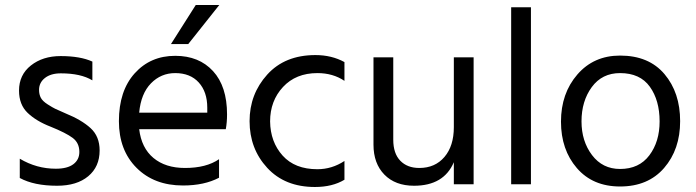

<svg xmlns="http://www.w3.org/2000/svg" viewBox="-20 -736 2780 767"><path d="M349 -490V-415Q303 -443 223 -443Q183 -443 159.5 -424.5Q136 -406 136 -377Q136 -359 143 -345.5Q150 -332 170.5 -319Q191 -306 200.5 -301.5Q210 -297 242 -283Q306 -257 342 -224Q378 -191 378 -135Q378 -70 332.5 -32Q287 6 208 6Q116 6 59 -25V-102Q126 -62 203 -62Q249 -62 273 -80Q297 -98 297 -129Q297 -165 270.5 -185Q244 -205 182 -230Q125 -252 90.5 -285Q56 -318 56 -374Q56 -437 103.5 -474.5Q151 -512 222 -512Q301 -512 349 -490Z M856 -716 732 -560H663L762 -716ZM808 -286V-306Q808 -369 774 -406.5Q740 -444 680 -444Q623 -444 583 -403Q543 -362 536 -286ZM855 -100V-26Q796 5 711 5Q596 5 525.5 -65.5Q455 -136 455 -252Q455 -373 518 -443Q581 -513 680 -513Q775 -513 831 -452Q887 -391 887 -279Q887 -247 882 -220H536Q545 -145 593 -105Q641 -65 719 -65Q804 -65 855 -100Z M1059 -251Q1060 -169 1109 -114.5Q1158 -60 1248 -60Q1306 -60 1356 -93V-18Q1308 11 1238 11Q1118 11 1047.5 -65.5Q977 -142 977 -252Q977 -360 1047.5 -438Q1118 -516 1240 -516Q1305 -516 1356 -488V-413Q1310 -444 1248 -444Q1162 -444 1110.5 -388.5Q1059 -333 1059 -251Z M1793 -507H1872V0H1793V-88Q1753 6 1634 6Q1559 6 1515.5 -38.5Q1472 -83 1472 -158V-507H1551V-178Q1551 -123 1579 -94Q1607 -65 1655 -65Q1718 -65 1755.5 -109Q1793 -153 1793 -228Z M2022 0V-707H2101V0Z M2457 9Q2348 9 2284.5 -64.5Q2221 -138 2221 -250Q2221 -363 2286.5 -438.5Q2352 -514 2457 -514Q2572 -514 2634.5 -440Q2697 -366 2697 -252Q2697 -139 2633 -65Q2569 9 2457 9ZM2457 -444Q2385 -444 2344 -388Q2303 -332 2303 -251Q2303 -172 2345 -116.5Q2387 -61 2457 -61Q2533 -61 2574 -115.5Q2615 -170 2615 -251Q2615 -335 2576 -389.5Q2537 -444 2457 -444Z"/></svg>

Font: Hind
Style: Regular
Weight: 400
Designer: Manushi Parikh, Satya Rajpurohit
Foundry: Indian Type Foundry
Version: Version 2.000;PS 1.0;hotconv 1.0.79;makeotf.lib2.5.61930